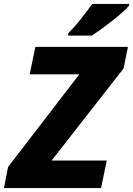

<svg xmlns="http://www.w3.org/2000/svg" viewBox="-57 -951 673 971"><path d="M-37 0 -16 -107 344 -575H93L122 -714H590L568 -605L204 -139H483L454 0ZM288 -783Q317 -811 350.5 -853Q384 -895 409 -931H596V-923Q586 -910 563 -889.5Q540 -869 511.5 -846.5Q483 -824 455.5 -804Q428 -784 407 -771H288Z"/></svg>

Font: Noto Sans ExtraBold
Style: Italic
Weight: 800
Italic angle: -12°
Designer: Monotype Design Team
Foundry: Monotype Imaging Inc.
Version: Version 2.013; ttfautohint (v1.8.4.7-5d5b)